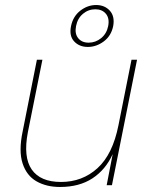

<svg xmlns="http://www.w3.org/2000/svg" viewBox="-20 -738 601 765"><path d="M426 0H405L429 -124Q401 -62 348.5 -27.5Q296 7 219 7Q165 7 125.5 -15.5Q86 -38 70 -87Q54 -136 70 -213L127 -500H149L91 -211Q72 -112 106.5 -62.5Q141 -13 223 -13Q308 -13 368.5 -68Q429 -123 452 -239L504 -500H526ZM431 -634Q423 -595 393.5 -573Q364 -551 330 -551Q296 -551 275.5 -573Q255 -595 263 -634Q271 -673 300 -695.5Q329 -718 363 -718Q397 -718 417.5 -695.5Q438 -673 431 -634ZM411 -634Q417 -665 402 -683Q387 -701 360 -701Q332 -701 310.5 -683Q289 -665 283 -634Q277 -604 291.5 -586Q306 -568 333 -568Q361 -568 383 -586Q405 -604 411 -634Z"/></svg>

Font: Albert Sans Thin
Style: Italic
Weight: 250
Italic angle: -11.25°
Designer: Andreas Rasmussen
Foundry: a.Foundry
Version: Version 1.025